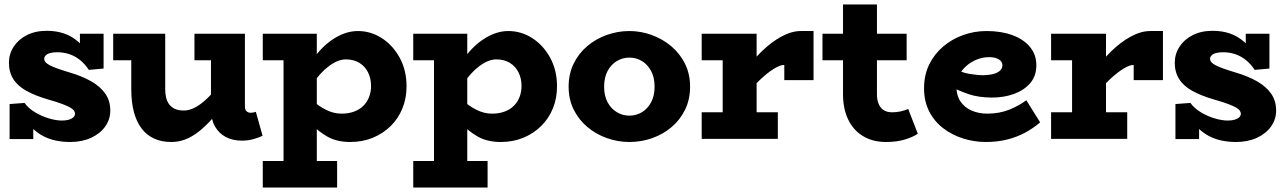

<svg xmlns="http://www.w3.org/2000/svg" viewBox="-20 -622 5756 860"><path d="M294 14Q260 14 229.5 7.5Q199 1 172.5 -13Q146 -27 123 -50Q100 -73 82 -105L129 -108V1H23V-156L90 -161Q107 -137 137 -119Q167 -101 199.5 -91.5Q232 -82 257 -82Q276 -82 289 -86Q302 -90 309 -97Q316 -104 316 -113Q316 -119 311.5 -126Q307 -133 295 -140Q283 -147 259.5 -156Q236 -165 197 -176Q138 -193 98.5 -215Q59 -237 39.5 -268Q20 -299 20 -341Q20 -380 41 -412.5Q62 -445 100 -464.5Q138 -484 190 -484Q232 -484 267 -472Q302 -460 331.5 -434Q361 -408 385 -365L338 -361V-471H444V-315L378 -309Q360 -336 338 -353.5Q316 -371 290.5 -379.5Q265 -388 236 -388Q218 -388 205 -384.5Q192 -381 185 -374Q178 -367 178 -358Q178 -351 183 -344.5Q188 -338 200.5 -331Q213 -324 235 -316Q257 -308 290 -298Q348 -281 389 -257.5Q430 -234 452 -202Q474 -170 474 -127Q474 -87 451 -55Q428 -23 387.5 -4.5Q347 14 294 14Z M747 14Q704 14 671 -1Q638 -16 615 -45.5Q592 -75 580 -119.5Q568 -164 568 -222V-471H720V-222Q720 -202 724 -185Q728 -168 737.5 -155Q747 -142 763 -134.5Q779 -127 804 -127Q825 -127 847.5 -137.5Q870 -148 894 -168.5Q918 -189 943.5 -219.5Q969 -250 996 -289V-171Q961 -124 930 -89.5Q899 -55 869.5 -32Q840 -9 810 2.5Q780 14 747 14ZM487 -352V-471H697V-352ZM1063 8Q1023 8 992 -8Q961 -24 943 -55.5Q925 -87 925 -132V-471H1077V-146Q1077 -130 1084.5 -123.5Q1092 -117 1102 -117Q1110 -117 1116 -118.5Q1122 -120 1126 -121L1156 -14Q1143 -7 1117.5 0.5Q1092 8 1063 8ZM851 -352V-471H1059V-352Z M1549 14Q1489 14 1446.5 -10Q1404 -34 1374.5 -67.5Q1345 -101 1324 -128V-231Q1345 -203 1375 -175.5Q1405 -148 1439.5 -130.5Q1474 -113 1509 -113Q1541 -113 1565.5 -122Q1590 -131 1607 -147.5Q1624 -164 1633 -187Q1642 -210 1642 -237Q1642 -271 1628.5 -298Q1615 -325 1589.5 -340.5Q1564 -356 1529 -356Q1494 -356 1454 -326.5Q1414 -297 1379 -244Q1344 -191 1322 -120V-229Q1345 -307 1387 -364Q1429 -421 1480.5 -452Q1532 -483 1583 -483Q1641 -483 1690.5 -451Q1740 -419 1770.5 -363Q1801 -307 1801 -235Q1801 -182 1782.5 -136.5Q1764 -91 1730 -57.5Q1696 -24 1650 -5Q1604 14 1549 14ZM1157 218V99H1490V218ZM1250 180V-471H1399V180ZM1157 -352V-471H1392V-352Z M2223 14Q2163 14 2120.5 -10Q2078 -34 2048.5 -67.5Q2019 -101 1998 -128V-231Q2019 -203 2049 -175.5Q2079 -148 2113.5 -130.5Q2148 -113 2183 -113Q2215 -113 2239.5 -122Q2264 -131 2281 -147.5Q2298 -164 2307 -187Q2316 -210 2316 -237Q2316 -271 2302.5 -298Q2289 -325 2263.5 -340.5Q2238 -356 2203 -356Q2168 -356 2128 -326.5Q2088 -297 2053 -244Q2018 -191 1996 -120V-229Q2019 -307 2061 -364Q2103 -421 2154.5 -452Q2206 -483 2257 -483Q2315 -483 2364.5 -451Q2414 -419 2444.5 -363Q2475 -307 2475 -235Q2475 -182 2456.5 -136.5Q2438 -91 2404 -57.5Q2370 -24 2324 -5Q2278 14 2223 14ZM1831 218V99H2164V218ZM1924 180V-471H2073V180ZM1831 -352V-471H2066V-352Z M2799 14Q2747 14 2698 -3.5Q2649 -21 2610.5 -53.5Q2572 -86 2549.5 -131.5Q2527 -177 2527 -234Q2527 -291 2549.5 -337Q2572 -383 2610.5 -415.5Q2649 -448 2698 -465.5Q2747 -483 2799 -483Q2850 -483 2898.5 -465.5Q2947 -448 2986 -415.5Q3025 -383 3048 -337Q3071 -291 3071 -234Q3071 -177 3049 -131.5Q3027 -86 2989 -53.5Q2951 -21 2902 -3.5Q2853 14 2799 14ZM2799 -104Q2830 -104 2855.5 -119.5Q2881 -135 2896.5 -164Q2912 -193 2912 -234Q2912 -275 2896.5 -304Q2881 -333 2855.5 -348.5Q2830 -364 2799 -364Q2769 -364 2743 -348.5Q2717 -333 2701.5 -304Q2686 -275 2686 -234Q2686 -193 2701.5 -164Q2717 -135 2743 -119.5Q2769 -104 2799 -104Z M3313 -180V-295Q3348 -349 3391.5 -391.5Q3435 -434 3480.5 -458.5Q3526 -483 3567 -483H3624V-263H3493V-331Q3476 -332 3446.5 -314Q3417 -296 3382 -262.5Q3347 -229 3313 -180ZM3123 0V-119H3464V0ZM3217 -40V-471H3369V-40ZM3123 -352V-471H3359V-352Z M3949 14Q3888 14 3844.5 -13Q3801 -40 3778.5 -88Q3756 -136 3756 -199V-602H3908V-199Q3908 -176 3915 -158Q3922 -140 3937 -129.5Q3952 -119 3976 -119Q3996 -119 4014 -123Q4032 -127 4048 -134L4091 -23Q4069 -8 4033 3Q3997 14 3949 14ZM3664 -352V-471H4041V-352Z M4396 14Q4344 14 4294.5 -1.5Q4245 -17 4205 -47.5Q4165 -78 4142 -123Q4119 -168 4119 -227Q4119 -286 4142 -333Q4165 -380 4204.5 -413.5Q4244 -447 4294 -465Q4344 -483 4399 -483Q4465 -483 4515 -464.5Q4565 -446 4593.5 -411.5Q4622 -377 4622 -330Q4622 -281 4594 -249Q4566 -217 4521 -201Q4476 -185 4425 -185Q4364 -185 4319.5 -200Q4275 -215 4231 -238V-323Q4286 -297 4322.5 -291Q4359 -285 4386 -285Q4414 -286 4432.5 -291.5Q4451 -297 4460.5 -307Q4470 -317 4470 -330Q4470 -346 4454 -356Q4438 -366 4411 -366Q4383 -366 4357 -356Q4331 -346 4310 -328Q4289 -310 4276.5 -286Q4264 -262 4264 -233Q4264 -194 4282.5 -167Q4301 -140 4332.5 -126.5Q4364 -113 4402 -113Q4456 -113 4500 -130.5Q4544 -148 4577 -173L4639 -74Q4609 -48 4572 -28Q4535 -8 4491 3Q4447 14 4396 14Z M4878 -180V-295Q4913 -349 4956.5 -391.5Q5000 -434 5045.5 -458.5Q5091 -483 5132 -483H5189V-263H5058V-331Q5041 -332 5011.5 -314Q4982 -296 4947 -262.5Q4912 -229 4878 -180ZM4688 0V-119H5029V0ZM4782 -40V-471H4934V-40ZM4688 -352V-471H4924V-352Z M5516 14Q5482 14 5451.5 7.5Q5421 1 5394.5 -13Q5368 -27 5345 -50Q5322 -73 5304 -105L5351 -108V1H5245V-156L5312 -161Q5329 -137 5359 -119Q5389 -101 5421.5 -91.5Q5454 -82 5479 -82Q5498 -82 5511 -86Q5524 -90 5531 -97Q5538 -104 5538 -113Q5538 -119 5533.5 -126Q5529 -133 5517 -140Q5505 -147 5481.5 -156Q5458 -165 5419 -176Q5360 -193 5320.5 -215Q5281 -237 5261.5 -268Q5242 -299 5242 -341Q5242 -380 5263 -412.5Q5284 -445 5322 -464.5Q5360 -484 5412 -484Q5454 -484 5489 -472Q5524 -460 5553.5 -434Q5583 -408 5607 -365L5560 -361V-471H5666V-315L5600 -309Q5582 -336 5560 -353.5Q5538 -371 5512.5 -379.5Q5487 -388 5458 -388Q5440 -388 5427 -384.5Q5414 -381 5407 -374Q5400 -367 5400 -358Q5400 -351 5405 -344.5Q5410 -338 5422.5 -331Q5435 -324 5457 -316Q5479 -308 5512 -298Q5570 -281 5611 -257.5Q5652 -234 5674 -202Q5696 -170 5696 -127Q5696 -87 5673 -55Q5650 -23 5609.5 -4.5Q5569 14 5516 14Z"/></svg>

Font: BioRhyme ExtraBold
Style: Regular
Weight: 800
Designer: Aoife Mooney
Foundry: Aoife Mooney Type
Version: Version 1.600;gftools[0.9.33]